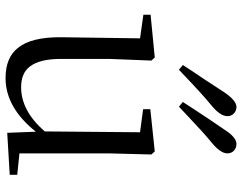

<svg xmlns="http://www.w3.org/2000/svg" viewBox="-110 -746 871 691"><g transform="rotate(90 325.5 -400.5)"><path d="M261 15Q187 15 152 -30Q113 -78 114 -186L118 -469L33 -481V-507L187 -522L198 -510L192 -358V-185Q192 -108 219 -73Q243 -41 294 -41Q379 -41 453 -126L456 -469L373 -480V-506L525 -522L536 -510L532 -358V-35L609 -27V0L458 9L454 -94Q367 15 261 15ZM231 -609 214 -623Q231 -650 267 -703Q298 -750 312 -772Q342 -816 365 -816Q378 -816 388 -807Q398 -798 398 -783Q398 -757 357 -724Q319 -693 247 -624Q236 -614 231 -609ZM364 -609 347 -623Q368 -656 410 -719Q435 -755 446 -772Q474 -816 498 -816Q512 -816 522 -807Q532 -798 532 -783Q532 -758 490 -724Q458 -698 398 -641Q375 -620 364 -609Z"/></g></svg>

Font: Cactus Classical Serif
Style: Regular
Weight: 400
Designer: Henry Chan (via Glyphwiki)、田海東、宇文滿月
Foundry: Moonlit Owen
Version: Version 1.000